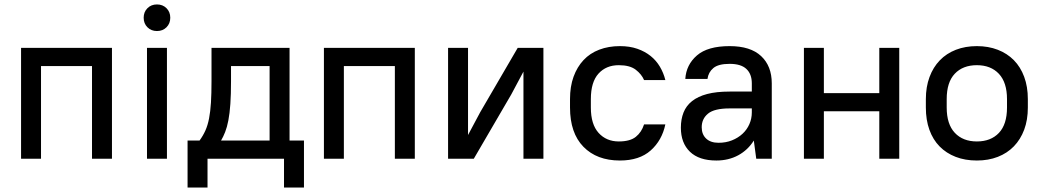

<svg xmlns="http://www.w3.org/2000/svg" viewBox="-20 -716 4701 866"><path d="M395 -418H165V0H75V-500H485V0H395Z M643 -500H733V0H643ZM688 -576Q662 -576 645 -593Q628 -610 628 -636Q628 -662 645 -679Q662 -696 688 -696Q714 -696 731 -679Q748 -662 748 -636Q748 -610 731 -593Q714 -576 688 -576Z M1261 0H916V130H826V-82H880Q896 -104 906.5 -127.5Q917 -151 923 -182Q929 -213 931.5 -253.5Q934 -294 934 -350V-500H1286V-82H1351V130H1261ZM1022 -350Q1022 -290 1019 -247Q1016 -204 1010 -173Q1004 -142 995.5 -120.5Q987 -99 977 -82H1196V-418H1022Z M1761 -418H1531V0H1441V-500H1851V0H1761Z M2341 -393 2286 -290 2117 0H2001V-500H2091V-107L2146 -210L2315 -500H2431V0H2341Z M2776 8Q2672 8 2611.5 -54Q2551 -116 2551 -231V-269Q2551 -326 2567 -370Q2583 -414 2612 -445Q2641 -476 2683 -492Q2725 -508 2776 -508Q2820 -508 2854.5 -496Q2889 -484 2914.5 -463.5Q2940 -443 2956.5 -415Q2973 -387 2981 -355H2885Q2874 -381 2847.5 -401.5Q2821 -422 2771 -422Q2714 -422 2679.5 -384Q2645 -346 2645 -269V-231Q2645 -155 2680 -116.5Q2715 -78 2771 -78Q2822 -78 2848 -99Q2874 -120 2885 -155H2981Q2966 -83 2915 -37.5Q2864 8 2776 8Z M3211 8Q3133 8 3092 -31.5Q3051 -71 3051 -140Q3051 -178 3063 -208.5Q3075 -239 3101.5 -260Q3128 -281 3169.5 -292Q3211 -303 3271 -303H3371V-340Q3371 -382 3346.5 -405Q3322 -428 3271 -428Q3220 -428 3197.5 -409Q3175 -390 3171 -360H3071Q3075 -424 3123.5 -466Q3172 -508 3271 -508Q3365 -508 3413 -463Q3461 -418 3461 -340V0H3391L3380 -82Q3353 -39 3309.5 -15.5Q3266 8 3211 8ZM3221 -72Q3254 -72 3281.5 -83Q3309 -94 3329 -112.5Q3349 -131 3360 -156Q3371 -181 3371 -209V-227H3271Q3202 -227 3173.5 -203.5Q3145 -180 3145 -142Q3145 -110 3165 -91Q3185 -72 3221 -72Z M3946 -214H3696V0H3606V-500H3696V-296H3946V-500H4036V0H3946Z M4386 8Q4333 8 4290.5 -8.5Q4248 -25 4218 -55.5Q4188 -86 4172 -130.5Q4156 -175 4156 -231V-269Q4156 -324 4172.5 -368.5Q4189 -413 4219 -444Q4249 -475 4291.5 -491.5Q4334 -508 4386 -508Q4438 -508 4480.5 -491.5Q4523 -475 4553 -444.5Q4583 -414 4599.5 -369.5Q4616 -325 4616 -269V-231Q4616 -175 4599.5 -131Q4583 -87 4553 -56Q4523 -25 4480.5 -8.5Q4438 8 4386 8ZM4386 -78Q4449 -78 4485.5 -116.5Q4522 -155 4522 -231V-269Q4522 -344 4485.5 -383Q4449 -422 4386 -422Q4323 -422 4286.5 -383.5Q4250 -345 4250 -269V-231Q4250 -156 4286.5 -117Q4323 -78 4386 -78Z"/></svg>

Font: Retni Sans Medium
Style: Regular
Weight: 500
Designer: Vitaly Kuzmin
Foundry: ParaType Ltd.
Version: Version 1.00;March 2, 2019;FontCreator 11.5.0.2425 64-bit; t